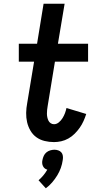

<svg xmlns="http://www.w3.org/2000/svg" viewBox="-20 -755 540 1031"><path d="M270 8Q244 8 219.5 2Q195 -4 175.5 -18Q156 -32 143.5 -53.5Q131 -75 125.5 -99Q120 -123 120.5 -149Q121 -175 126 -201L163 -424H81V-520H179L214 -735H327L291 -520H453V-424H275L236 -186Q234 -175 233 -165Q232 -155 232 -145Q232 -135 234 -125.5Q236 -116 240 -107.5Q244 -99 252 -93.5Q260 -88 270 -88Q284 -88 296 -98Q308 -108 316 -121Q324 -134 329 -147.5Q334 -161 337 -175L443 -143Q437 -124 428.5 -105Q420 -86 408 -69Q396 -52 381 -37Q366 -22 347.5 -11.5Q329 -1 309 3.5Q289 8 270 8ZM226 256 187 213Q201 201 213 186.5Q225 172 234 156Q226 154 220 149Q214 144 210.5 136.5Q207 129 206.5 120.5Q206 112 208 104Q210 93 215 82Q220 71 229 63.5Q238 56 249.5 52.5Q261 49 272 49Q283 49 293 52.5Q303 56 309.5 63.5Q316 71 317.5 82Q319 93 317 104Q314 126 306.5 147Q299 168 287 187.5Q275 207 260 224.5Q245 242 226 256Z"/></svg>

Font: Iosevka Gothic
Style: Bold Italic
Weight: 700
Italic angle: -9°
Monospace: yes
Designer: Belleve Invis
Foundry: Belleve Invis
Version: Version 15.5.1; ttfautohint (v1.8.4)